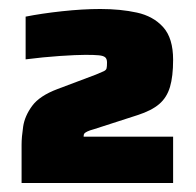

<svg xmlns="http://www.w3.org/2000/svg" viewBox="-20 -827 436 427"><path d="M28 -420V-505Q28 -522 31.5 -545.5Q35 -569 51.5 -591.5Q68 -614 108 -629L193 -661Q205 -666 210.5 -668.5Q216 -671 217 -675Q218 -679 218 -688Q218 -696 214 -699.5Q210 -703 200 -704Q190 -705 170 -705Q150 -705 113 -702.5Q76 -700 37 -695V-790Q72 -797 118 -802Q164 -807 203 -807Q248 -807 284.5 -799Q321 -791 343 -766.5Q365 -742 365 -694Q365 -657 358 -633.5Q351 -610 334 -595.5Q317 -581 286 -571L190 -540Q179 -537 174 -534.5Q169 -532 167.5 -530Q166 -528 166 -524V-523H365V-420Z"/></svg>

Font: Saira Expanded Black
Style: Regular
Weight: 900
Width: 7
Designer: Hector Gatti with collaboration of the Omnibus-Type team
Foundry: Omnibus-Type
Version: Version 1.101